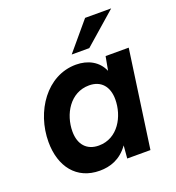

<svg xmlns="http://www.w3.org/2000/svg" viewBox="-129 -800 835 913"><g transform="rotate(-20 288.5 -343.5)"><path d="M221.5 10C274 10 327.5 -7 368.5 -64.5L363 0H480.5L550 -493H433L420 -423C397 -476.5 346 -503 286 -503C138 -503 38 -356 38 -201.5C38 -77.5 104 10 221.5 10ZM162 -209.5C162 -296 214.5 -389 311 -389C371.5 -389 406 -349 406 -284C406 -199 355 -104 258 -104C197 -104 162 -144 162 -209.5ZM284 -555H373L535.5 -697H403.5Z"/></g></svg>

Font: HK Grotesk
Style: Bold Italic
Weight: 700
Italic angle: -16°
Designer: Alfredo Marco Pradil
Foundry: Hanken Design Co.
Version: Version 3.001;FEAKit 1.0